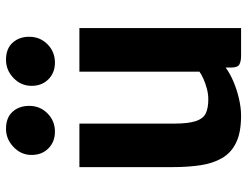

<svg xmlns="http://www.w3.org/2000/svg" viewBox="-116 -738 862 671"><g transform="rotate(-90 315.5 -403.0)"><path d="M246 8Q188 8 152.2 -9.2Q116.5 -26.5 98 -58.5Q79.5 -90.5 73 -134Q66.5 -177.5 66.5 -230V-557H218.5V-228Q218.5 -175.5 227.5 -149.5Q236.5 -123.5 255.2 -115Q274 -106.5 303.5 -106.5Q321.5 -106.5 340.5 -111.5Q359.5 -116.5 375.5 -123.8Q391.5 -131 400 -137.5V-557H552.5V8H455.5Q436 8 425.2 2Q414.5 -4 414.5 -26V-46Q395 -31.5 367.5 -19.5Q338.5 -7 306.5 0.5Q274.5 8 246 8ZM190.5 -642.5Q155 -642.5 132 -665.2Q109 -688 109 -724Q109 -761 136.8 -787.2Q164.5 -813.5 200 -813.5Q239.5 -813.5 260 -790.5Q280.5 -767.5 280.5 -732.5Q280.5 -694.5 254.2 -668.5Q228 -642.5 190.5 -642.5ZM431.5 -642.5Q396.5 -642.5 373.5 -665.2Q350.5 -688 350.5 -724Q350.5 -761 377.8 -787.2Q405 -813.5 441.5 -813.5Q480.5 -813.5 501.2 -790.5Q522 -767.5 522 -732.5Q522 -694.5 495.8 -668.5Q469.5 -642.5 431.5 -642.5Z"/></g></svg>

Font: Koeln Type Sans
Style: Bold
Weight: 700
Designer: Eben Sorkin
Foundry: Eben Sorkin
Version: Version 2.001